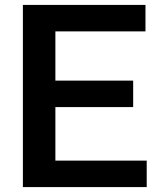

<svg xmlns="http://www.w3.org/2000/svg" viewBox="-20 -760 651 780"><path d="M205 -107.5H576V0H73V-740H571V-632.5H205V-432.5H521V-325H205Z"/></svg>

Font: Encode Sans SemiBold
Style: Regular
Weight: 600
Designer: Multiple Designers
Foundry: Impallari Type
Version: Version 2.000